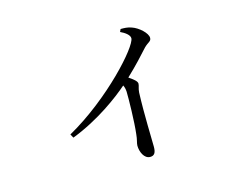

<svg xmlns="http://www.w3.org/2000/svg" viewBox="-88 -705 1175 907"><g transform="rotate(-15 500.0 -252.0)"><path d="M558 -549C580 -539 602 -523 602 -507C602 -466 418 -261 206 -142L216 -124C349 -175 458 -258 507 -301C512 -291 514 -282 515 -269C516 -235 514 -121 507 -63C505 -37 498 -22 498 -9C498 21 514 58 543 58C563 58 572 46 572 16C572 -27 567 -140 571 -249C572 -269 579 -280 579 -291C579 -303 562 -316 540 -331C588 -376 625 -417 653 -448C674 -469 688 -468 688 -486C688 -509 650 -544 617 -555C598 -562 581 -562 564 -562Z"/></g></svg>

Font: Harano Aji Mincho
Style: Regular
Weight: 400
Foundry: Masamichi Hosoda
Version: HaranoAjiMincho-Regular version 20230610;ttx 4.39.4